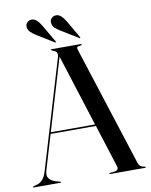

<svg xmlns="http://www.w3.org/2000/svg" viewBox="-96 -941 792 1010"><g transform="rotate(-10 299.5 -436.0)"><path d="M147.5 -3Q147.5 0 144.5 0H1Q-2.5 0 -2.5 -3Q-2.5 -5 1.5 -6L24.5 -13Q38 -17 51 -31Q64 -45 73.5 -77.5L246 -654Q255 -683 223.5 -691.5Q215 -696.5 215 -697Q215 -700 219 -700H376.5Q380.5 -700 380.5 -697Q380.5 -694.5 372 -692Q357.5 -691 354.8 -686.8Q352 -682.5 356 -671L561.5 -32Q569 -8.5 595.5 -6.5Q600 -5.5 600 -3Q600 0 596.5 0H409Q405.5 0 405.5 -3Q405.5 -4.5 410.5 -6L437.5 -9Q459 -13.5 451.5 -35.5L379.5 -262H137.5L82 -76Q73.5 -49 86.2 -33.5Q99 -18 124.5 -11L143.5 -6Q147.5 -5 147.5 -3ZM140 -270.5H376.5L254.5 -654ZM325 -829 378 -737.5Q380.5 -734 379 -732Q377.5 -730.5 374 -732.5L283.5 -788Q266.5 -798 254.2 -809.8Q242 -821.5 241 -839Q240.5 -852 249.2 -861.2Q258 -870.5 272 -871.5Q286.5 -872.5 299.5 -861.2Q312.5 -850 325 -829ZM194.5 -829 248 -737.5Q250.5 -734 249 -732Q247.5 -730.5 243.5 -732.5L153 -788Q137 -798 124.5 -809.8Q112 -821.5 111 -839Q110 -852 119 -861.2Q128 -870.5 142 -871.5Q156.5 -872.5 169.5 -861.2Q182.5 -850 194.5 -829Z"/></g></svg>

Font: Fraunces144ptRegular
Style: Regular
Weight: 400
Version: Version 1.000;[0bf87f6ff]